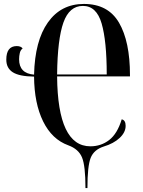

<svg xmlns="http://www.w3.org/2000/svg" viewBox="-20 -745 725 975"><path d="M414 210H424Q424 98 440.5 56.5Q457 15 507 -1Q557 -16 587.5 -44.5Q618 -73 618 -106Q618 -135 598 -139Q576 -66 534.5 -34Q493 -2 439 -2Q273 -2 270 -357H640V-364Q640 -534 584.5 -629.5Q529 -725 406 -725Q290 -725 223.5 -631.5Q157 -538 153 -366Q77 -372 77 -444Q77 -460 80.5 -475.5Q84 -491 95 -499Q86 -511 65 -511Q12 -511 12 -442Q12 -399 45 -378Q78 -357 153 -356Q154 -220 199 -128.5Q244 -37 327 -7Q379 12 396.5 54.5Q414 97 414 210ZM270 -367Q272 -546 302 -630.5Q332 -715 401 -715Q470 -715 496 -626Q522 -537 522 -367Z"/></svg>

Font: Noto Serif Display Condensed Semi
Style: Regular
Weight: 600
Width: 3
Designer: Monotype Design Team
Foundry: Monotype Imaging Inc.
Version: Version 1.900